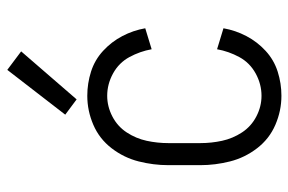

<svg xmlns="http://www.w3.org/2000/svg" viewBox="-156 -648 811 540"><g transform="rotate(-90 250.0 -377.5)"><path d="M241 -568 198 -600 324 -763 376 -724ZM251 8Q209 8 169.5 -9Q130 -26 103.5 -60.5Q77 -95 66.5 -136.5Q56 -178 56 -220V-310Q56 -352 66.5 -393.5Q77 -435 103.5 -469.5Q130 -504 169.5 -521Q209 -538 251 -538Q286 -538 319 -527.5Q352 -517 377.5 -493.5Q403 -470 419 -439.5Q435 -409 441 -375L382 -357Q376 -390 360 -419.5Q344 -449 314 -465.5Q284 -482 251 -482Q221 -482 193 -467.5Q165 -453 148 -427Q131 -401 124.5 -371Q118 -341 118 -310V-220Q118 -189 124.5 -159Q131 -129 148 -103Q165 -77 193 -62.5Q221 -48 251 -48Q284 -48 314 -64.5Q344 -81 360 -110.5Q376 -140 382 -173L441 -155Q435 -121 419 -90.5Q403 -60 377.5 -36.5Q352 -13 319 -2.5Q286 8 251 8Z"/></g></svg>

Font: Iosevka SS01 Light
Style: Regular
Weight: 300
Monospace: yes
Designer: Belleve Invis
Foundry: Belleve Invis
Version: 2.3.3; ttfautohint (v1.8.3)